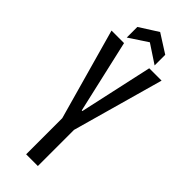

<svg xmlns="http://www.w3.org/2000/svg" viewBox="-267 -833 857 857"><g transform="rotate(45 161.5 -404.5)"><path d="M125 0V-228L4 -660H83L162 -314H166L242 -660H320L199 -228V0ZM74 -686V-753L162 -809L250 -753V-686L162 -744Z"/></g></svg>

Font: Bricolage Grotesque 96pt Condensed Light
Style: Regular
Weight: 300
Width: 3
Designer: Mathieu Triay
Foundry: Atelier Triay
Version: Version 1.001; ttfautohint (v1.8.4.7-5d5b);gftools[0.9.33.de